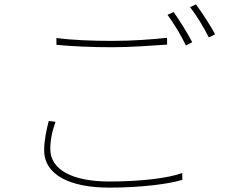

<svg xmlns="http://www.w3.org/2000/svg" viewBox="-20 -840 1040 878"><path d="M238 -666V-635C314 -628 398 -624 494 -624C583 -624 678 -632 744 -636V-667C676 -660 588 -653 494 -653C399 -653 308 -657 238 -666ZM234 -283 203 -287C192 -244 182 -199 182 -153C182 -39 302 18 480 18C624 18 758 1 814 -18L813 -49C751 -25 621 -10 480 -10C304 -10 210 -68 210 -158C210 -198 218 -240 234 -283ZM774 -785 746 -772C774 -735 811 -673 830 -632L859 -647C836 -691 799 -750 774 -785ZM876 -820 849 -807C879 -770 912 -714 935 -669L964 -683C943 -722 903 -784 876 -820Z"/></svg>

Font: Noto Sans JP Thin
Style: Regular
Weight: 100
Designer: Ryoko NISHIZUKA 西塚涼子 (kana, bopomofo & ideographs); Paul D. Hunt (Latin, Greek & Cyrillic); Sandoll Communications 산돌커뮤니
Foundry: Adobe
Version: Version 2.004;hotconv 1.0.118;makeotfexe 2.5.65603